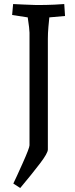

<svg xmlns="http://www.w3.org/2000/svg" viewBox="-20 -730 372 950"><path d="M216.8 -538.1V9.8Q216.8 27.8 177.5 79.3Q138.2 130.9 80.1 200.2L45.9 178.2Q59.1 151.4 92.5 76.7Q126 2 126 -11.2V-567.9Q126 -585.9 117.2 -644L40 -655.8L44.9 -710Q60.1 -709 96.9 -707.5Q133.8 -706.1 161.1 -705.1Q210.9 -705.1 249.5 -707Q288.1 -709 297.9 -710L301.8 -650.9L224.1 -644Q222.2 -627 219.5 -596.4Q216.8 -565.9 216.8 -538.1Z"/></svg>

Font: Sura
Style: Regular
Weight: 400
Designer: Carolina Giovagnoli
Foundry: Huerta Tipografica
Version: Version 1.003;PS 001.002;hotconv 1.0.70;makeotf.lib2.5.58329